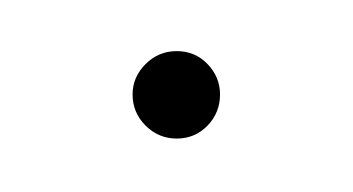

<svg xmlns="http://www.w3.org/2000/svg" viewBox="-20 -296 136 74"><path d="M31.1 -259.6Q31.1 -266.3 36.1 -271.3Q41.1 -276.3 48.1 -276.3Q55.2 -276.3 60 -271.3Q64.8 -266.3 64.8 -259.6Q64.8 -252.6 60 -247.6Q55.2 -242.6 48.1 -242.6Q41.1 -242.6 36.1 -247.6Q31.1 -252.6 31.1 -259.6Z"/></svg>

Font: 26F Galaxy Hebrew Thin
Style: Regular
Weight: 100
Designer: C₂₉H₂₅N₃O₅
Version: Version 1.000